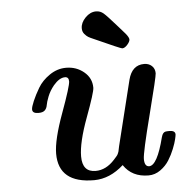

<svg xmlns="http://www.w3.org/2000/svg" viewBox="-50 -724 753 784"><g transform="rotate(-5 326.0 -332.0)"><path d="M77.1 -298.8Q77.1 -308.6 87.2 -332.3Q97.2 -356 114 -384.5Q130.9 -413.1 162.4 -434.6Q193.8 -456.1 230 -456.1Q272 -456.1 303 -430.4Q334 -404.8 334 -365.2Q334 -347.2 296.9 -247.1Q259.8 -147 259.8 -89.8Q259.8 -25.9 314 -25.9Q356.9 -25.9 392.1 -64.9Q398.9 -72.8 403.6 -77.9Q408.2 -83 410.6 -89.1Q413.1 -95.2 413.6 -97.2Q414.1 -99.1 415.5 -106.4Q417 -113.8 418 -118.2L483.9 -384.8Q499 -443.8 548.8 -443.8Q567.9 -443.8 580.3 -432.4Q592.8 -420.9 592.8 -401.9Q592.8 -388.7 553.5 -235.8Q514.2 -83 514.2 -57.1Q514.2 -26.4 533.2 -25.9Q566.4 -25.9 595.2 -139.2Q598.1 -150.4 602.5 -155.3Q606.9 -160.2 612.1 -161.1Q617.2 -162.1 627.9 -162.1Q651.9 -162.1 651.9 -146Q651.9 -142.1 648.4 -127Q645 -111.8 635.5 -87.9Q626 -64 612.5 -42.5Q599.1 -21 576.7 -4.9Q554.2 11.2 527.8 11.2Q460 11.2 425.8 -40Q369.6 10.7 305.2 11.2Q159.2 11.2 159.2 -109.9Q159.2 -166 198.5 -273.4Q237.8 -380.9 237.8 -399.9Q237.8 -418 222.2 -418Q199.2 -418 174.8 -389.2Q157.7 -368.2 148.9 -345.7Q140.1 -323.2 138.2 -310.5Q136.2 -297.9 128.2 -290Q120.1 -282.2 103 -282.2Q77.1 -281.7 77.1 -298.8ZM308.1 -610.8Q308.1 -633.8 328.1 -654.3Q348.1 -674.8 372.1 -674.8Q389.2 -674.8 402.6 -663.3Q416 -651.9 457 -605Q474.1 -585 484.9 -573.2Q498 -557.1 498 -548.8Q498 -540 487.1 -527.6Q476.1 -515.1 465.8 -515.1Q460 -515.1 354 -563Q337.9 -569.8 331.1 -574Q324.2 -578.1 316.2 -587.4Q308.1 -596.7 308.1 -610.8Z"/></g></svg>

Font: CMU Serif
Style: BoldItalic
Weight: 700
Italic angle: -14.04°
Version: Version 0.7.0